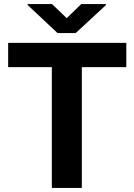

<svg xmlns="http://www.w3.org/2000/svg" viewBox="-20 -921 658 941"><path d="M599 -592V-711H20V-592H234V0H381V-592ZM307 -832 235 -901H115V-897L262 -759H351L499 -896V-901H378Z"/></svg>

Font: Asimov
Style: Regular
Weight: 500
Designer: Google
Version: Version 2.000980; 2014